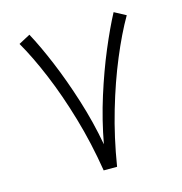

<svg xmlns="http://www.w3.org/2000/svg" viewBox="-97 -723 768 811"><g transform="rotate(-15 287.0 -317.5)"><path d="M257.8 0Q237.8 -124 204.8 -236.6Q171.9 -349.1 132.3 -443.8Q92.8 -538.6 52.7 -607.9L103 -634.8Q135.3 -575.2 170.7 -490.5Q206.1 -405.8 237.3 -306.9Q268.6 -208 287.1 -106.4Q305.7 -208 336.9 -306.9Q368.2 -405.8 403.8 -490.5Q439.5 -575.2 471.2 -634.8L521.5 -607.9Q481.4 -538.6 441.9 -443.8Q402.3 -349.1 369.4 -236.6Q336.4 -124 316.4 0Z"/></g></svg>

Font: Vazirmatn UI FD ExtraLight
Style: Regular
Weight: 200
Designer: Saber Rastikerdar
Foundry: Saber Rastikerdar
Version: Version 33.003